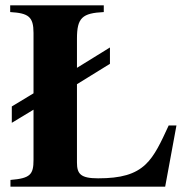

<svg xmlns="http://www.w3.org/2000/svg" viewBox="-20 -696 707 716"><path d="M638 -228H609C580 -165 557 -115 523 -83C484 -46 431 -31 346 -31C281 -31 267 -47 267 -90V-382L390 -458V-519L267 -443V-552C267 -630 287 -647 367 -651V-676H18V-651C86 -647 105 -634 105 -573V-348L24 -299V-238L105 -287V-100C105 -45 93 -31 19 -25V0H596Z"/></svg>

Font: XITS Math
Style: Bold
Weight: 700
Designer: MicroPress Inc., with final additions and corrections provided by Coen Hoffman, Elsevier (retired)
Version: Version 1.302